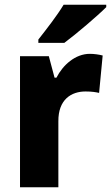

<svg xmlns="http://www.w3.org/2000/svg" viewBox="-20 -786 466 806"><path d="M426 -756V-766H247C220 -721 174 -662 141 -620V-606H250C301 -644 389 -719 426 -756ZM357 -560C296 -560 244 -513 217 -460H209L185 -550H64V0H225V-276C224 -370 281 -402 339 -402C366 -402 383 -399 396 -396L411 -553C396 -557 375 -560 357 -560Z"/></svg>

Font: Noto Sans Georgian SemiCondensed ExtraBold
Style: Regular
Weight: 800
Width: 4
Designer: Monotype Design Team, Akaki Razmadze
Foundry: Google LLC
Version: Version 2.005